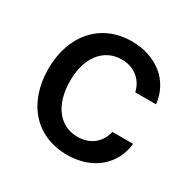

<svg xmlns="http://www.w3.org/2000/svg" viewBox="-130 -685 829 827"><g transform="rotate(30 284.0 -271.0)"><path d="M301.1 11C430 11 513.5 -66.4 525.2 -172.6H421.9C408.4 -113.6 362.6 -78.8 301.8 -78.8C212 -78.8 154.1 -153.8 154.1 -272.7C154.1 -389.6 213.1 -463.1 301.8 -463.1C369.3 -463.1 410.5 -420.5 421.9 -369.3H525.2C513.8 -479.4 424 -552.6 300.1 -552.6C146.3 -552.6 46.9 -436.8 46.9 -270.2C46.9 -105.8 142.8 11 301.1 11Z"/></g></svg>

Font: Magic Ui Pro Medium
Style: Regular
Weight: 500
Designer: Stefan Endress, Andreas Faust
Version: Version 1.000;FEAKit 1.0